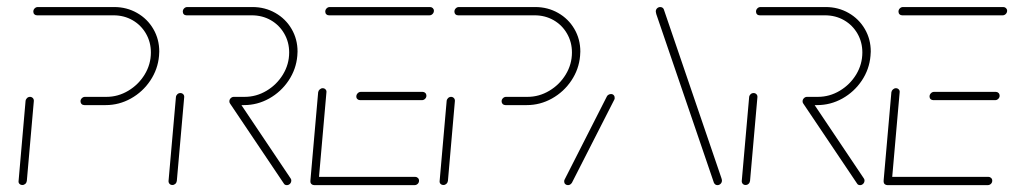

<svg xmlns="http://www.w3.org/2000/svg" viewBox="-20 -539 2952 559"><path d="M45.2 -0.4Q40 -0.4 36.7 -3.7Q33.3 -7 34.1 -12.2L54.4 -244.8Q54.8 -249.6 58.5 -253.3Q62.2 -257 67.4 -257Q72.2 -257 75.6 -253.5Q78.9 -250 78.5 -244.8L58.1 -12.2Q57.4 -7 53.7 -3.7Q50 -0.4 45.2 -0.4ZM214.4 -244.1Q214.4 -249.3 218.3 -253.1Q222.2 -257 227.4 -257H290Q323.7 -257 353.5 -274.8Q383.3 -292.6 401.3 -322.2Q419.3 -351.9 419.3 -386.3Q419.3 -416.3 405 -441.1Q390.7 -465.9 365.9 -480.2Q341.1 -494.4 310.7 -494.4H87.8Q83 -494.4 80 -497.4Q77 -500.4 77 -505.2Q77 -510.7 80.9 -514.6Q84.8 -518.5 90 -518.5H312.6Q348.9 -518.5 379.1 -501.3Q409.3 -484.1 426.5 -454.4Q443.7 -424.8 443.7 -388.9Q443.7 -385.2 443 -376.3Q439.6 -337.4 417.6 -304.4Q395.6 -271.5 361.1 -252.2Q326.7 -233 287.8 -233H225.6Q220.7 -233 217.6 -236.1Q214.4 -239.3 214.4 -244.1Z M481.9 -0.4Q476.7 -0.4 473.5 -3.9Q470.4 -7.4 470.7 -12.2L492.2 -256.3Q492.6 -261.1 496.3 -264.6Q500 -268.1 505.2 -268.1Q510 -268.1 513.3 -264.8Q516.7 -261.5 516.3 -256.3L494.8 -12.2Q494.1 -7 490.4 -3.7Q486.7 -0.4 481.9 -0.4ZM828.1 -13.7Q828.1 -7.8 824.3 -3.9Q820.4 0 815.2 0Q808.9 0 806.3 -4.8L649.6 -237.8Q647.8 -240.4 647.8 -243.7Q647.8 -249.3 651.7 -253.1Q655.6 -257 660.7 -257Q663.7 -257 666.1 -255.7Q668.5 -254.4 670 -252.2L826.3 -19.3Q828.1 -16.7 828.1 -13.7ZM647.8 -244.1Q647.8 -249.3 651.7 -253.1Q655.6 -257 660.7 -257H692.2Q726.3 -257 756.1 -274.8Q785.9 -292.6 803.9 -322.2Q821.9 -351.9 821.9 -386.3Q821.9 -416.3 807.6 -441.1Q793.3 -465.9 768.5 -480.2Q743.7 -494.4 713 -494.4H523Q518.1 -494.4 515.2 -497.4Q512.2 -500.4 512.2 -505.2Q512.2 -510.7 516.1 -514.6Q520 -518.5 525.2 -518.5H715.2Q751.5 -518.5 781.7 -501.3Q811.9 -484.1 829.1 -454.4Q846.3 -424.8 846.3 -388.9Q846.3 -385.2 845.6 -376.3Q842.2 -337.4 820.2 -304.4Q798.1 -271.5 763.7 -252.2Q729.3 -233 690.4 -233H658.9Q654.1 -233 650.9 -236.1Q647.8 -239.3 647.8 -244.1Z M883.7 -13 906.3 -270.4Q907 -275.2 910.9 -278.7Q914.8 -282.2 919.6 -282.2Q924.4 -282.2 927.8 -278.7Q931.1 -275.2 930.4 -270.4L907.8 -13ZM1200 -13Q1200 -7.4 1196.1 -3.7Q1192.2 0 1187 0H894.8Q890 0 886.9 -3Q883.7 -5.9 883.7 -10.7Q883.7 -16.3 887.6 -20.2Q891.5 -24.1 896.7 -24.1H1188.9Q1193.3 -24.1 1196.7 -20.9Q1200 -17.8 1200 -13ZM1017.4 -258.1Q1017.4 -263.3 1021.3 -267.4Q1025.2 -271.5 1030.4 -271.5H1210.7Q1215.2 -271.5 1218.3 -268.3Q1221.5 -265.2 1221.5 -260.4Q1221.5 -255.2 1217.6 -251.3Q1213.7 -247.4 1208.5 -247.4H1028.5Q1023.7 -247.4 1020.6 -250.4Q1017.4 -253.3 1017.4 -258.1ZM927 -505.2Q927 -510.7 930.9 -514.6Q934.8 -518.5 940 -518.5H1232.2Q1236.7 -518.5 1240 -515.4Q1243.3 -512.2 1243.3 -507.8Q1243.3 -502.2 1239.4 -498.3Q1235.6 -494.4 1230.4 -494.4H937.8Q933 -494.4 930 -497.4Q927 -500.4 927 -505.2Z M1271.1 -0.4Q1265.9 -0.4 1262.6 -3.7Q1259.3 -7 1260 -12.2L1280.4 -244.8Q1280.7 -249.6 1284.4 -253.3Q1288.1 -257 1293.3 -257Q1298.1 -257 1301.5 -253.5Q1304.8 -250 1304.4 -244.8L1284.1 -12.2Q1283.3 -7 1279.6 -3.7Q1275.9 -0.4 1271.1 -0.4ZM1440.4 -244.1Q1440.4 -249.3 1444.3 -253.1Q1448.1 -257 1453.3 -257H1515.9Q1549.6 -257 1579.4 -274.8Q1609.3 -292.6 1627.2 -322.2Q1645.2 -351.9 1645.2 -386.3Q1645.2 -416.3 1630.9 -441.1Q1616.7 -465.9 1591.9 -480.2Q1567 -494.4 1536.7 -494.4H1313.7Q1308.9 -494.4 1305.9 -497.4Q1303 -500.4 1303 -505.2Q1303 -510.7 1306.9 -514.6Q1310.7 -518.5 1315.9 -518.5H1538.5Q1574.8 -518.5 1605 -501.3Q1635.2 -484.1 1652.4 -454.4Q1669.6 -424.8 1669.6 -388.9Q1669.6 -385.2 1668.9 -376.3Q1665.6 -337.4 1643.5 -304.4Q1621.5 -271.5 1587 -252.2Q1552.6 -233 1513.7 -233H1451.5Q1446.7 -233 1443.5 -236.1Q1440.4 -239.3 1440.4 -244.1Z M1633.7 0Q1628.9 0 1625.7 -3Q1622.6 -5.9 1622.6 -10.7Q1622.6 -14.8 1624.1 -16.7L1747 -258.5Q1748.5 -261.5 1751.9 -263.3Q1755.2 -265.2 1758.9 -265.2Q1764.1 -265.2 1767 -261.7Q1770 -258.1 1769.6 -253.3Q1769.6 -250.7 1768.5 -248.9L1645.2 -7Q1643.3 -4.1 1640.4 -2Q1637.4 0 1633.7 0ZM2081.9 -13.3Q2081.9 -7.8 2078 -3.9Q2074.1 0 2068.9 0Q2061.9 0 2058.5 -7L1890.7 -498.1Q1890.4 -500.7 1889.8 -502.4Q1889.3 -504.1 1889.3 -505.6Q1889.3 -511.1 1893.1 -514.8Q1897 -518.5 1902.2 -518.5Q1905.9 -518.5 1908.7 -516.7Q1911.5 -514.8 1912.6 -511.9L2080.4 -20.4Q2081.9 -15.6 2081.9 -13.3Z M2150.7 -0.4Q2145.6 -0.4 2142.4 -3.9Q2139.3 -7.4 2139.6 -12.2L2161.1 -256.3Q2161.5 -261.1 2165.2 -264.6Q2168.9 -268.1 2174.1 -268.1Q2178.9 -268.1 2182.2 -264.8Q2185.6 -261.5 2185.2 -256.3L2163.7 -12.2Q2163 -7 2159.3 -3.7Q2155.6 -0.4 2150.7 -0.4ZM2497 -13.7Q2497 -7.8 2493.1 -3.9Q2489.3 0 2484.1 0Q2477.8 0 2475.2 -4.8L2318.5 -237.8Q2316.7 -240.4 2316.7 -243.7Q2316.7 -249.3 2320.6 -253.1Q2324.4 -257 2329.6 -257Q2332.6 -257 2335 -255.7Q2337.4 -254.4 2338.9 -252.2L2495.2 -19.3Q2497 -16.7 2497 -13.7ZM2316.7 -244.1Q2316.7 -249.3 2320.6 -253.1Q2324.4 -257 2329.6 -257H2361.1Q2395.2 -257 2425 -274.8Q2454.8 -292.6 2472.8 -322.2Q2490.7 -351.9 2490.7 -386.3Q2490.7 -416.3 2476.5 -441.1Q2462.2 -465.9 2437.4 -480.2Q2412.6 -494.4 2381.9 -494.4H2191.9Q2187 -494.4 2184.1 -497.4Q2181.1 -500.4 2181.1 -505.2Q2181.1 -510.7 2185 -514.6Q2188.9 -518.5 2194.1 -518.5H2384.1Q2420.4 -518.5 2450.6 -501.3Q2480.7 -484.1 2498 -454.4Q2515.2 -424.8 2515.2 -388.9Q2515.2 -385.2 2514.4 -376.3Q2511.1 -337.4 2489.1 -304.4Q2467 -271.5 2432.6 -252.2Q2398.1 -233 2359.3 -233H2327.8Q2323 -233 2319.8 -236.1Q2316.7 -239.3 2316.7 -244.1Z M2552.6 -13 2575.2 -270.4Q2575.9 -275.2 2579.8 -278.7Q2583.7 -282.2 2588.5 -282.2Q2593.3 -282.2 2596.7 -278.7Q2600 -275.2 2599.3 -270.4L2576.7 -13ZM2868.9 -13Q2868.9 -7.4 2865 -3.7Q2861.1 0 2855.9 0H2563.7Q2558.9 0 2555.7 -3Q2552.6 -5.9 2552.6 -10.7Q2552.6 -16.3 2556.5 -20.2Q2560.4 -24.1 2565.6 -24.1H2857.8Q2862.2 -24.1 2865.6 -20.9Q2868.9 -17.8 2868.9 -13ZM2686.3 -258.1Q2686.3 -263.3 2690.2 -267.4Q2694.1 -271.5 2699.3 -271.5H2879.6Q2884.1 -271.5 2887.2 -268.3Q2890.4 -265.2 2890.4 -260.4Q2890.4 -255.2 2886.5 -251.3Q2882.6 -247.4 2877.4 -247.4H2697.4Q2692.6 -247.4 2689.4 -250.4Q2686.3 -253.3 2686.3 -258.1ZM2595.9 -505.2Q2595.9 -510.7 2599.8 -514.6Q2603.7 -518.5 2608.9 -518.5H2901.1Q2905.6 -518.5 2908.9 -515.4Q2912.2 -512.2 2912.2 -507.8Q2912.2 -502.2 2908.3 -498.3Q2904.4 -494.4 2899.3 -494.4H2606.7Q2601.9 -494.4 2598.9 -497.4Q2595.9 -500.4 2595.9 -505.2Z"/></svg>

Font: 26F Galaxy Sans Thin
Style: Italic
Weight: 100
Italic angle: -4.99998°
Designer: C₂₉H₂₅N₃O₅
Version: Version 1.200